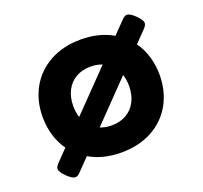

<svg xmlns="http://www.w3.org/2000/svg" viewBox="-98 -603 797 755"><g transform="rotate(-20 300.0 -225.5)"><path d="M559.1 -437Q559.1 -428.2 548.8 -417L501.5 -368.2Q522.5 -338.9 533.4 -302.5Q544.4 -266.1 544.4 -225.6Q544.4 -157.2 514.4 -103.5Q484.4 -49.8 429 -19.5Q373.5 10.7 299.8 10.7Q222.7 10.7 166 -22.5L116.2 28.8Q106 40 95.7 40Q83 40 62 19.5Q40.5 -1.5 40.5 -14.2Q40.5 -22.9 50.8 -34.2L98.1 -83Q77.1 -112.3 66.2 -148.7Q55.2 -185.1 55.2 -225.6Q55.2 -293.9 85.2 -347.7Q115.2 -401.4 170.7 -431.6Q226.1 -461.9 299.8 -461.9Q377 -461.9 433.6 -428.7L483.4 -480Q493.7 -491.2 503.9 -491.2Q516.6 -491.2 537.6 -470.7Q559.1 -449.7 559.1 -437ZM190.4 -177.7 347.7 -339.8Q326.2 -348.6 299.8 -348.6Q264.6 -348.6 238.3 -333.5Q211.9 -318.4 197.5 -290.5Q183.1 -262.7 183.1 -225.6Q183.1 -199.7 190.4 -177.7ZM409.2 -273.4 252 -111.3Q273.4 -102.5 299.8 -102.5Q335 -102.5 361.3 -117.7Q387.7 -132.8 402.1 -160.6Q416.5 -188.5 416.5 -225.6Q416.5 -251.5 409.2 -273.4Z"/></g></svg>

Font: Courier Prime Sans
Style: Bold
Weight: 700
Designer: Alan Dague-Greene
Foundry: Quote-Unquote Apps
Version: Version 3.020